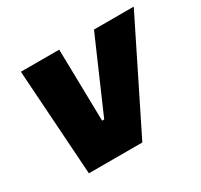

<svg xmlns="http://www.w3.org/2000/svg" viewBox="-114 -657 841 803"><g transform="rotate(-30 307.0 -255.0)"><path d="M103 0 69 -510H254L261 -163H271L422 -510H614L361 0Z"/></g></svg>

Font: Saira ExtraBold
Style: Italic
Weight: 800
Italic angle: -12°
Designer: Hector Gatti with collaboration of the Omnibus-Type team
Foundry: Omnibus-Type
Version: Version 1.100; ttfautohint (v1.8.3)